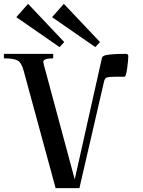

<svg xmlns="http://www.w3.org/2000/svg" viewBox="-39 -981 747 1001"><path d="M-18.6 -676.8V-700.2H238.3V-676.8Q186.5 -676.8 186.5 -658.2Q186.5 -656.2 190.4 -640.6L350.6 -45.9L492.2 -677.7Q494.1 -685.5 502.4 -689.9Q510.7 -694.3 538.1 -697.3Q565.4 -700.2 616.2 -700.2Q629.9 -700.2 629.9 -688.5Q629.9 -668.9 624 -625Q618.2 -581.1 610.4 -581.1H569.3Q529.3 -581.1 518.1 -577.1Q506.8 -573.2 502.9 -553.7L375 0H251L84 -613.3Q73.2 -654.3 52.7 -665.5Q32.2 -676.8 -18.6 -676.8ZM45.9 -891.6 107.4 -960.9 295.9 -761.7 271.5 -735.4ZM232.4 -891.6 293.9 -960.9 482.4 -761.7 458 -735.4Z"/></svg>

Font: TriodPostnaja
Style: Medium
Weight: 500
Version: 20110805